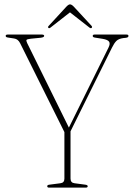

<svg xmlns="http://www.w3.org/2000/svg" viewBox="-20 -858 611 878"><path d="M381 -6.5Q381 0 372 0H204.5Q196 0 196 -6.5Q196 -12.5 206 -13.5L256 -20Q274.5 -22 274.5 -41V-254L72 -660.5Q62.5 -679.5 44.5 -682L18.5 -686Q10.5 -687 8.2 -689Q6 -691 6 -694Q6 -700 15.5 -700H171Q182 -700 182 -694Q182 -687.5 167 -685.5L121 -681Q105 -679 101.8 -676Q98.5 -673 104 -661.5L295 -274.5L476 -640Q485 -658 479 -667.2Q473 -676.5 449 -680.5L414.5 -686Q404 -687.5 404 -693.5Q404 -700 412.5 -700H558.5Q567.5 -700 567.5 -693.5Q567.5 -691 565.2 -688.5Q563 -686 555 -685L544.5 -684Q522.5 -681 512.2 -670.8Q502 -660.5 492 -640L302.5 -257.5V-41.5Q302.5 -22 321 -20L370 -13.5Q381 -12 381 -6.5ZM213 -733.5Q205.5 -727 202 -730Q197 -734 203 -740L283.5 -827.5Q293.5 -838 300 -838Q307.5 -838 317.5 -827.5L398.5 -740Q403.5 -734 398.5 -730Q394.5 -727 387 -733.5L300 -801.5Z"/></svg>

Font: Fraunces 144pt S050 Thin
Style: Regular
Weight: 100
Version: Version 1.000; ttfautohint (v1.8.3)